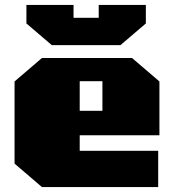

<svg xmlns="http://www.w3.org/2000/svg" viewBox="-20 -758 705 778"><path d="M190 -575 87 -663V-738H278V-686H380V-738H571V-663L468 -575ZM150 0 39 -95V-428L150 -523H515L626 -428V-210H303V-147H621V0ZM303 -309H395V-429H303Z"/></svg>

Font: Tomorrow ExtraBold
Style: Regular
Weight: 800
Designer: Tony de Marco, Monica Rizzolli
Foundry: Just in Type
Version: Version 2.002